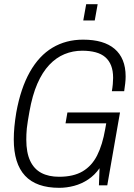

<svg xmlns="http://www.w3.org/2000/svg" viewBox="-20 -888 641 920"><path d="M264 12Q154 12 100 -46Q46 -104 46 -220Q46 -249 49 -281Q52 -313 58 -349Q79 -465 123 -543Q167 -621 231.5 -659.5Q296 -698 378 -698Q428 -698 465.5 -687Q503 -676 529 -654Q555 -632 568.5 -599Q582 -566 582 -522Q582 -506 580 -488.5Q578 -471 575 -451H516Q519 -468 520.5 -485Q522 -502 522 -515Q522 -549 512.5 -573.5Q503 -598 484.5 -614Q466 -630 438 -637.5Q410 -645 374 -645Q329 -645 289 -628.5Q249 -612 216 -577Q183 -542 159 -487Q135 -432 121 -353Q117 -329 113.5 -309Q110 -289 108.5 -273Q107 -257 106.5 -244Q106 -231 106 -219Q106 -157 124.5 -117.5Q143 -78 178 -59.5Q213 -41 263 -41Q332 -41 376 -67Q420 -93 445.5 -143.5Q471 -194 484 -269L489 -297H294L303 -349H555L494 0H454L457 -82Q434 -49 402.5 -28Q371 -7 335 2.5Q299 12 264 12ZM379 -790 393 -868H448L434 -790Z"/></svg>

Font: Archivo Condensed ExtraLight
Style: Italic
Weight: 250
Width: 3
Italic angle: -10°
Designer: Hector Gatti
Foundry: Omnibus-Type
Version: Version 2.001